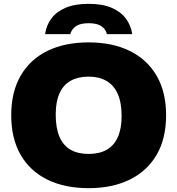

<svg xmlns="http://www.w3.org/2000/svg" viewBox="-20 -971 924 1001"><path d="M442 10Q318 10 227.5 -34.2Q137 -78.5 87.8 -163.5Q38.5 -248.5 38.5 -370Q38.5 -491.5 87.8 -576.5Q137 -661.5 227.5 -705.8Q318 -750 442 -750Q566.5 -750 657 -705.2Q747.5 -660.5 796.8 -575.8Q846 -491 846 -370Q846 -249 796.8 -164.2Q747.5 -79.5 656.8 -34.8Q566 10 442 10ZM442 -168.5Q498 -168.5 536.2 -190.2Q574.5 -212 594.2 -256Q614 -300 614 -366Q614 -436 593.8 -481.5Q573.5 -527 535 -549.2Q496.5 -571.5 442 -571.5Q387.5 -571.5 349 -550.2Q310.5 -529 290.5 -485Q270.5 -441 270.5 -374Q270.5 -303 290.2 -257.5Q310 -212 348.2 -190.2Q386.5 -168.5 442 -168.5ZM215 -793Q221.5 -839 247.8 -874.5Q274 -910 322 -930.5Q370 -951 442 -951Q514 -951 561.8 -930.5Q609.5 -910 636 -874.5Q662.5 -839 669.5 -793H537.5Q531 -819.5 508.2 -834.8Q485.5 -850 442 -850Q399 -850 376.2 -834.8Q353.5 -819.5 346.5 -793Z"/></svg>

Font: Encode Sans SemiExpanded Black
Style: Regular
Weight: 900
Width: 6
Designer: Multiple Designers
Foundry: Impallari Type
Version: Version 3.002